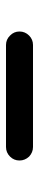

<svg xmlns="http://www.w3.org/2000/svg" viewBox="235 -620 130 640"><g transform="rotate(90 300.0 -300.0)"><path d="M470 -255H130Q111.5 -255 98.5 -268.5Q85 -281.5 85 -300Q85 -318.5 98.5 -332Q111.5 -345 130 -345H470Q488 -345 502 -332Q515 -318 515 -300Q515 -281.5 502 -268.5Q488.5 -255 470 -255Z"/></g></svg>

Font: Maple Mono SC NF
Style: Regular
Weight: 400
Designer: subframe7536
Version: Version 4.2; ttfautohint (v1.8.4.7-5d5b-dirty);Nerd Fonts 6.